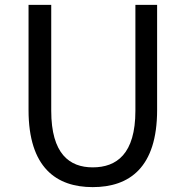

<svg xmlns="http://www.w3.org/2000/svg" viewBox="-20 -754 761 787"><path d="M360 13C510 13 624 -67 624 -303V-734H535V-300C535 -123 458 -68 360 -68C265 -68 190 -123 190 -300V-734H97V-303C97 -67 211 13 360 13Z"/></svg>

Font: Microsoft YaHei
Style: Regular
Weight: 400
Designer: Ryoko NISHIZUKA 西塚涼子 (kana, bopomofo & ideographs); Paul D. Hunt (Latin, Greek & Cyrillic); Sandoll Communications 산돌커뮤니
Foundry: Adobe
Version: Version 2.001;hotconv 1.0.111;makeotfexe 2.5.65597